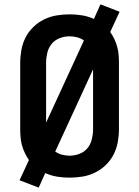

<svg xmlns="http://www.w3.org/2000/svg" viewBox="-20 -809 640 883"><path d="M158 54 70 20 113 -73Q102 -89 94 -106Q86 -123 81 -141Q76 -159 74.5 -178Q73 -197 73 -215V-520Q73 -550 78.5 -580Q84 -610 97.5 -636.5Q111 -663 133 -684.5Q155 -706 182.5 -719.5Q210 -733 240 -738Q270 -743 300 -743Q329 -743 357 -738.5Q385 -734 412 -722L442 -789L530 -755L487 -662Q498 -646 506 -629Q514 -612 519 -594Q524 -576 525.5 -557Q527 -538 527 -520V-215Q527 -185 521.5 -155Q516 -125 502.5 -98.5Q489 -72 467 -50.5Q445 -29 417.5 -15.5Q390 -2 360 3Q330 8 300 8Q271 8 243 3.5Q215 -1 188 -13ZM192 -245 366 -623Q352 -633 334.5 -637.5Q317 -642 300 -642Q277 -642 254.5 -633.5Q232 -625 217.5 -607Q203 -589 197.5 -566Q192 -543 192 -520ZM300 -93Q323 -93 345.5 -101.5Q368 -110 382.5 -128Q397 -146 402.5 -169Q408 -192 408 -215V-490L234 -112Q248 -102 265.5 -97.5Q283 -93 300 -93Z"/></svg>

Font: Iosevka Aile
Style: Bold
Weight: 700
Designer: Belleve Invis
Foundry: Belleve Invis
Version: Version 28.0.1; ttfautohint (v1.8.4)